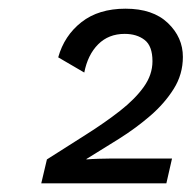

<svg xmlns="http://www.w3.org/2000/svg" viewBox="-20 -755 441 442"><path d="M75 -333 88 -388Q135 -418 178.5 -445.5Q222 -473 256.5 -500Q291 -527 311 -555Q331 -583 331 -614Q331 -649 313 -663Q295 -677 267 -677Q230 -677 206 -653Q182 -629 174 -588L114 -623Q128 -673 167.5 -704Q207 -735 269 -735Q332 -735 366.5 -702Q401 -669 401 -624Q401 -584 380 -550.5Q359 -517 326 -488.5Q293 -460 254 -435.5Q215 -411 179 -389V-388Q190 -389 207 -389.5Q224 -390 233 -390H376L363 -333Z"/></svg>

Font: Work Sans
Style: Italic
Weight: 400
Italic angle: -13°
Designer: Wei Huang
Foundry: Wei Huang
Version: Version 2.012